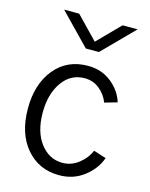

<svg xmlns="http://www.w3.org/2000/svg" viewBox="-119 -857 741 951"><g transform="rotate(15 251.0 -381.5)"><path d="M43 0ZM43 -262.7Q43 -387.7 106.4 -465.3Q169.9 -543 277.3 -543Q347.7 -543 397.9 -502.4Q448.2 -461.9 464.8 -406.2L400.4 -387.7Q385.7 -426.8 353 -453.1Q320.3 -479.5 277.3 -479.5Q205.1 -479.5 162.1 -418Q119.1 -356.4 119.1 -262.7Q119.1 -163.1 164.1 -104.5Q209 -45.9 277.3 -45.9Q323.2 -45.9 360.8 -75.7Q398.4 -105.5 414.1 -144.5L478.5 -124Q458 -65.4 403.8 -23.9Q349.6 17.6 277.3 17.6Q172.9 17.6 107.9 -58.6Q43 -134.8 43 -262.7ZM89.8 -781.2H167L277.3 -667L389.6 -781.2H466.8L310.5 -623H243.2Z"/></g></svg>

Font: Batunionen A1
Style: Regular
Weight: 400
Designer: HanYang I&C Co.,Ltd.
Foundry: HanYang I&C Co.,Ltd.
Version: Version 2.50; ttfautohint (v1.6)